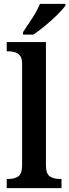

<svg xmlns="http://www.w3.org/2000/svg" viewBox="-20 -979 360 999"><path d="M15 0V-48H26Q56 -48 75.5 -61.5Q95 -75 95 -120V-648Q95 -676 84 -689.5Q73 -703 57 -707.5Q41 -712 26 -712H15V-760H219V-120Q219 -75 239 -61.5Q259 -48 289 -48H300V0ZM100 -812Q121 -843 147.5 -884Q174 -925 188 -959H320V-949Q308 -932 279.5 -903.5Q251 -875 216.5 -846.5Q182 -818 154 -799H100Z"/></svg>

Font: Noto Serif Myanmar SemiCondensed SemiBold
Style: Regular
Weight: 600
Width: 4
Designer: Ben Mitchell and the Monotype Design Team
Foundry: Monotype Imaging Inc.
Version: Version 2.106; ttfautohint (v1.8.4.7-5d5b)